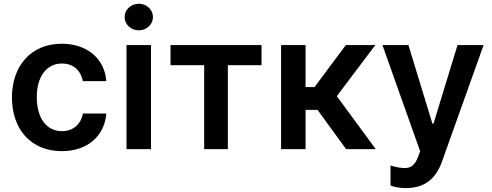

<svg xmlns="http://www.w3.org/2000/svg" viewBox="-20 -782 2579 1007"><path d="M304 10.7C441.1 10.7 528.4 -70.7 537.6 -186.4H414.8C403.8 -127.8 361.5 -94.1 305 -94.1C224.8 -94.1 172.9 -161.2 172.9 -272.7C172.9 -382.8 225.9 -448.9 305 -448.9C366.8 -448.9 404.8 -409.1 414.8 -356.5H537.6C528.8 -474.8 436.4 -552.6 303.3 -552.6C143.5 -552.6 42.6 -437.1 42.6 -270.6C42.6 -105.5 141 10.7 304 10.7Z M643.5 0H772V-545.5H643.5ZM633.5 -692.5C633.5 -654.1 666.9 -622.9 708.1 -622.9C748.9 -622.9 782.3 -654.1 782.3 -692.5C782.3 -731.2 748.9 -762.4 708.1 -762.4C666.9 -762.4 633.5 -731.2 633.5 -692.5Z M874.3 -440H1050.8V0H1175.1V-440H1351.6V-545.5H874.3Z M1454.2 0H1582.7V-205.6H1645.6L1795.1 0H1950.6L1746.4 -277.7L1948.5 -545.5H1793.7L1629.6 -325.3H1582.7V-545.5H1454.2Z M2109 204.5C2209.2 204.5 2267 153.1 2297.9 66.1L2516.3 -545.5H2379.6L2253.6 -133.5H2247.9L2122.2 -545.5H1985.8L2183.6 11.4L2172.6 40.8C2156.2 84.2 2134.6 99.1 2104.4 99.4C2090.2 99.8 2058.2 96.2 2028.1 85.9V191.1C2045.5 198.2 2073.9 204.5 2109 204.5Z"/></svg>

Font: Margiela Sans Semi Bold
Style: Regular
Weight: 600
Designer: Stefan Endress, Andreas Faust
Version: Version 1.100;FEAKit 1.0